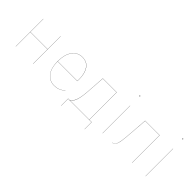

<svg xmlns="http://www.w3.org/2000/svg" viewBox="70 -1563 2551 2551"><g transform="rotate(45 1345.0 -287.5)"><path d="M451 -271H127V0H125V-517H127V-273H451V-517H453V0H451Z M1030 -252H660Q660 -129 712.5 -61Q765 7 854 7Q901 7 936 -7.5Q971 -22 1007 -52L1008 -50Q971 -20 936 -5.5Q901 9 854 9Q764 9 711 -60Q658 -129 658 -253Q658 -382 710.5 -454.5Q763 -527 854 -527Q942 -527 986.5 -461.5Q1031 -396 1031 -288Q1031 -266 1030 -252ZM1029 -288Q1029 -394 985 -459.5Q941 -525 854 -525Q764 -525 712 -453Q660 -381 660 -254H1028Q1029 -267 1029 -288Z M1551 -2V131H1549V0H1110V131H1108V-2H1135Q1163 -20 1180.5 -47.5Q1198 -75 1209.5 -126.5Q1221 -178 1227 -266L1244 -517H1506V-2ZM1504 -515H1246L1229 -266Q1223 -179 1212 -127.5Q1201 -76 1184 -48Q1167 -20 1139 -2H1504Z M1758 0H1756V-517H1758ZM1763 -700Q1763 -694 1757 -694Q1751 -694 1751 -700Q1751 -706 1757 -706Q1763 -706 1763 -700Z M2313 -517V0H2311V-515H2041L2024 -285Q2015 -165 2007.5 -112.5Q2000 -60 1984.5 -35.5Q1969 -11 1936 1V-1Q1968 -12 1983 -36.5Q1998 -61 2005.5 -113.5Q2013 -166 2022 -285L2039 -517Z M2565 0H2563V-517H2565ZM2570 -700Q2570 -694 2564 -694Q2558 -694 2558 -700Q2558 -706 2564 -706Q2570 -706 2570 -700Z"/></g></svg>

Font: FiraGO Two
Style: Regular
Weight: 100
Designer: bBox Type
Foundry: bBox Type GmbH
Version: Version 1.001